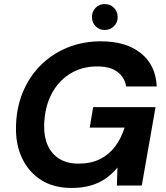

<svg xmlns="http://www.w3.org/2000/svg" viewBox="-20 -916 820 948"><path d="M333 12Q245 12 183.5 -27Q122 -66 89.5 -134Q57 -202 59 -288Q60 -381 92 -459Q124 -537 180.5 -593.5Q237 -650 313 -681Q389 -712 478 -712Q603 -712 676 -653Q749 -594 754 -489H603Q595 -535 559.5 -561.5Q524 -588 459 -588Q383 -588 324.5 -551Q266 -514 233 -449Q200 -384 198 -297Q197 -239 216.5 -196.5Q236 -154 274.5 -131Q313 -108 367 -108Q429 -108 474 -130.5Q519 -153 549 -193.5Q579 -234 595 -286H423L440 -387H748L680 0H557L560 -89Q533 -56 500 -33.5Q467 -11 426 0.5Q385 12 333 12ZM497 -768Q470 -768 452 -786.5Q434 -805 434 -831Q434 -859 452 -877.5Q470 -896 497 -896Q524 -896 542.5 -877.5Q561 -859 561 -831Q561 -805 542.5 -786.5Q524 -768 497 -768Z"/></svg>

Font: DM Sans 20pt
Style: Bold Italic
Weight: 700
Italic angle: -10°
Version: Version 4.004;gftools[0.9.30]